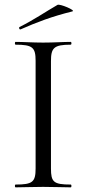

<svg xmlns="http://www.w3.org/2000/svg" viewBox="-20 -805 372 825"><path d="M69 -679C137 -709 202 -734 291 -756C308 -760 236 -790 227 -784C175 -754 126 -720 64 -689C60 -687 63 -676 69 -679ZM199 -81V-542C199 -599 211 -613 284 -613C288 -613 288 -625 284 -625C253 -625 213 -622 165 -622C121 -622 79 -625 47 -625C43 -625 43 -613 47 -613C120 -613 133 -601 133 -544V-81C133 -23 120 -12 47 -12C43 -12 43 0 47 0C79 0 121 -2 165 -2C213 -2 252 0 284 0C288 0 288 -12 284 -12C210 -12 199 -23 199 -81Z"/></svg>

Font: Cormorant SC
Style: Regular
Weight: 400
Designer: Christian Thalmann (Catharsis Fonts)
Version: Version 1.000;PS 001.000;hotconv 1.0.70;makeotf.lib2.5.58329